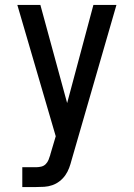

<svg xmlns="http://www.w3.org/2000/svg" viewBox="-20 -755 540 775"><path d="M70 0V-80H125Q136 -80 146.5 -82.5Q157 -85 164.5 -92.5Q172 -100 176 -110Q180 -120 183 -130Q183 -130 183 -130Q183 -130 183 -130V-131L205 -205L50 -735H143L251 -339L357 -735H450L269 -109Q265 -93 259 -77Q253 -61 243.5 -47.5Q234 -34 220.5 -23.5Q207 -13 191 -7.5Q175 -2 158.5 -1Q142 0 125 0Z"/></svg>

Font: Iosevka SS04 Medium
Style: Regular
Weight: 500
Monospace: yes
Designer: Belleve Invis
Foundry: Belleve Invis
Version: Version 19.0.0; ttfautohint (v1.8.4)